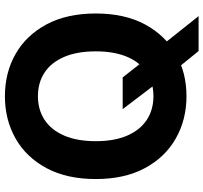

<svg xmlns="http://www.w3.org/2000/svg" viewBox="-44 -734 837 790"><g transform="rotate(-90 375.0 -338.5)"><path d="M321.5 -252.7H452.1L518 -168.6L582.4 -93.4L704.1 59.6H560.5L476.8 -43.4L434 -104.7ZM374.6 9.8Q278 9.8 200.7 -34.2Q123.4 -78.1 78.6 -161.6Q33.8 -245 33.8 -363.3Q33.8 -482.3 78.6 -566Q123.4 -649.7 200.7 -693.5Q278 -737.3 374.6 -737.3Q471.4 -737.3 548.3 -693.5Q625.3 -649.7 670.2 -566Q715 -482.3 715 -363.3Q715 -244.7 670.2 -161.3Q625.3 -77.8 548.3 -34Q471.4 9.8 374.6 9.8ZM374.6 -126.2Q430.6 -126.2 472 -153.5Q513.5 -180.8 536.3 -233.7Q559.2 -286.6 559.2 -363.3Q559.2 -440.4 536.3 -493.6Q513.5 -546.8 472 -574.1Q430.6 -601.4 374.6 -601.4Q318.9 -601.4 277.4 -574.1Q235.8 -546.8 212.7 -493.6Q189.6 -440.4 189.6 -363.3Q189.6 -286.6 212.7 -233.7Q235.8 -180.8 277.4 -153.5Q318.9 -126.2 374.6 -126.2Z"/></g></svg>

Font: Inter Tight
Style: Regular
Weight: 400
Designer: Rasmus Andersson
Foundry: rsms
Version: Version 3.002